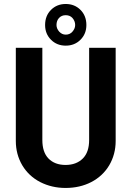

<svg xmlns="http://www.w3.org/2000/svg" viewBox="-20 -928 653 954"><path d="M179.7 -23.4Q123 -52.7 90.8 -106.4Q58.6 -161.1 58.6 -227.5V-690.4H190.4V-232.4Q190.4 -171.9 220.7 -140.6Q252 -108.4 305.7 -108.4Q359.4 -108.4 391.6 -140.6Q422.9 -171.9 422.9 -232.4V-690.4H554.7V-227.5Q554.7 -161.1 522.5 -106.4Q490.2 -52.7 433.6 -23.4Q377 5.9 305.7 5.9Q237.3 5.9 179.7 -23.4ZM233.4 -730.5Q204.1 -759.8 204.1 -803.7Q204.1 -849.6 233.4 -878.9Q262.7 -908.2 306.6 -908.2Q350.6 -908.2 379.9 -878.9Q409.2 -849.6 409.2 -803.7Q409.2 -759.8 379.9 -730.5Q350.6 -701.2 306.6 -701.2Q262.7 -701.2 233.4 -730.5ZM339.8 -770.5Q353.5 -786.1 353.5 -803.7Q353.5 -823.2 339.8 -838.9Q327.1 -852.5 306.6 -852.5Q286.1 -852.5 273.4 -838.9Q260.7 -825.2 260.7 -803.7Q260.7 -786.1 274.4 -770.5Q288.1 -755.9 306.6 -755.9Q327.1 -755.9 339.8 -770.5Z"/></svg>

Font: Dinish
Style: Bold
Weight: 700
Designer: Bert Driehuis
Foundry: Playbeing
Version: Version 3.006; git-39231f3c-release